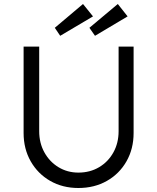

<svg xmlns="http://www.w3.org/2000/svg" viewBox="-20 -933 787 960"><path d="M98 -268V-700H176V-277Q176 -218 202 -171Q228 -124 272.5 -97Q317 -70 372 -70Q430 -70 475.5 -97Q521 -124 547 -171Q573 -218 573 -277V-700H648V-268Q648 -189 612.5 -126.5Q577 -64 514.5 -28.5Q452 7 372 7Q293 7 231 -28.5Q169 -64 133.5 -126.5Q98 -189 98 -268ZM281 -754 254 -794 395 -913 445 -851ZM569 -913 618 -851 455 -754 427 -794Z"/></svg>

Font: Mach Light
Style: Regular
Weight: 300
Version: Version 1.002